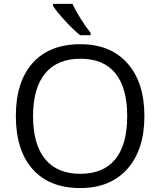

<svg xmlns="http://www.w3.org/2000/svg" viewBox="-20 -951 819 981"><path d="M717.8 -357.9Q717.8 -186.5 631.1 -88.4Q544.4 9.8 390.1 9.8Q232.4 9.8 146.7 -86.7Q61 -183.1 61 -358.9Q61 -533.2 147 -629.2Q232.9 -725.1 391.1 -725.1Q544.9 -725.1 631.3 -627.4Q717.8 -529.8 717.8 -357.9ZM148.9 -357.9Q148.9 -212.9 210.7 -137.9Q272.5 -63 390.1 -63Q508.8 -63 569.3 -137.7Q629.9 -212.4 629.9 -357.9Q629.9 -502 569.6 -576.4Q509.3 -650.9 391.1 -650.9Q272.5 -650.9 210.7 -575.9Q148.9 -501 148.9 -357.9ZM442.9 -771H389.2Q357.4 -796.4 314 -843.3Q270.5 -890.1 251 -920.9V-931.2H350.1Q365.7 -897.5 393.6 -853.3Q421.4 -809.1 442.9 -783.2Z"/></svg>

Font: Zoram GWebM
Style: Regular
Weight: 400
Foundry: Ascender Corporation
Version: Version 1.000